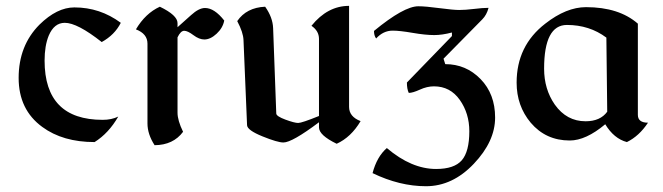

<svg xmlns="http://www.w3.org/2000/svg" viewBox="-20 -481 2272 658"><path d="M304.2 5.9Q195.3 5.9 125 -45.9Q43.9 -105 43.9 -213.9Q43.9 -324.7 115.2 -396.5Q175.3 -455.6 234.9 -455.6Q322.8 -455.6 394 -402.8Q373 -361.3 328.6 -336.9Q245.1 -402.8 202.1 -402.8Q165.5 -402.8 147 -358.9Q132.8 -324.2 132.8 -273.4Q132.8 -70.3 332 -70.3Q362.3 -70.3 385.3 -81.5Q352.5 -24.4 304.2 5.9Z M588.4 -353V-94.7Q588.4 -68.4 607.4 -29.3Q573.7 16.1 509.8 16.6Q485.4 -21 485.4 -58.1V-331.5Q485.4 -365.2 445.8 -380.4Q478.5 -435.5 527.8 -458Q588.4 -428.7 588.4 -401.9V-387.7L634.8 -429.2Q661.6 -453.6 682.6 -453.6Q714.8 -453.6 748.5 -410.6Q743.7 -385.3 722.4 -365.5Q701.2 -345.7 680.2 -345.7Q662.6 -345.7 642.8 -360.6Q623 -375.5 611.3 -375.5Q599.1 -375.5 588.4 -353Z M1073.2 -83.5V-347.7Q1073.2 -375 1047.4 -392.6Q1102.5 -460.9 1176.3 -460.9V-114.7Q1176.3 -81.1 1215.8 -65.9Q1183.1 -10.7 1133.8 11.7Q1073.2 -17.6 1073.2 -44.4V-62Q981 7.3 951.2 7.3Q931.2 7.3 879.4 -13.7Q827.6 -34.7 826.7 -51.8L814.5 -343.8Q813.5 -370.1 793 -408.7Q824.7 -455.1 888.7 -458Q914.6 -421.4 916 -384.8L926.8 -91.8Q927.2 -82.5 958.3 -71Q989.3 -59.6 1002 -59.6Q1014.2 -59.6 1073.2 -83.5Z M1439.9 157.2Q1349.6 157.2 1256.8 112.3Q1271.5 56.2 1305.7 26.4Q1390.1 98.1 1474.6 98.1Q1536.6 98.1 1562.5 68.4Q1588.4 38.6 1588.4 -31.2Q1588.4 -92.3 1555.7 -138.7Q1522.9 -185.1 1467.3 -185.1Q1443.4 -185.1 1418.9 -173.8Q1394.5 -162.6 1380.9 -162.6Q1374.5 -175.8 1374.5 -198.2L1528.8 -357.4V-369.6Q1495.1 -360.8 1468.3 -360.8Q1438 -360.8 1394 -368.4Q1350.1 -376 1325.7 -376Q1293.5 -376 1269 -349.1Q1261.7 -358.9 1261.7 -375Q1364.3 -459.5 1413.6 -459.5Q1438.5 -459.5 1486.1 -453.1Q1533.7 -446.8 1553.7 -446.8Q1574.7 -446.8 1604.5 -450.4Q1634.3 -454.1 1654.3 -454.1Q1647.9 -429.7 1632.8 -414.6L1500 -279.8L1505.9 -261.2Q1577.1 -261.2 1627 -210Q1676.8 -158.7 1676.8 -78.1Q1676.8 3.4 1603.8 80.3Q1530.8 157.2 1439.9 157.2Z M2128.4 5.9Q2084 -5.9 2054.2 -55.2Q1987.8 0.5 1932.6 0.5Q1850.6 0.5 1798.8 -60.5Q1750.5 -118.2 1750.5 -197.8Q1750.5 -324.2 1848.6 -399.9Q1920.9 -456.5 1988.3 -456.5Q2101.1 -456.5 2166 -399.9V-87.4Q2166 -60.5 2200.7 -60.5Q2170.4 -14.6 2128.4 5.9ZM1986.8 -65.4Q2037.1 -65.4 2061 -98.1L2058.1 -352.1Q2000 -395.5 1922.9 -395.5Q1844.7 -395.5 1844.7 -245.6Q1844.7 -175.3 1881.3 -122.6Q1921.9 -65.4 1986.8 -65.4Z"/></svg>

Font: Balgruf
Style: Regular
Weight: 500
Designer: Paul James MIller
Foundry: High-Logic / Made with FontCreator
Version: Version 1.201;March 28, 2021;FontCreator 13.0.0.2683 64-bit